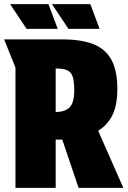

<svg xmlns="http://www.w3.org/2000/svg" viewBox="-20 -911 623 931"><path d="M284 -720Q372 -720 431 -697.5Q490 -675 519.5 -622.5Q549 -570 549 -479Q549 -403 526 -354.5Q503 -306 456 -277L578 0H361L282 -234H250V0H55V-583L0 -720ZM250 -368Q296 -368 318 -391Q340 -414 340 -472Q340 -518 332 -540.5Q324 -563 304.5 -571Q285 -579 250 -579ZM418 -891 463 -771H312L232 -891ZM215 -891 260 -771H109L29 -891Z"/></svg>

Font: Protest Strike
Style: Regular
Weight: 400
Designer: Octavio Pardo
Foundry: Ashler Design
Version: Version 2.005; ttfautohint (v1.8.4.7-5d5b)